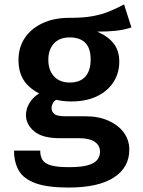

<svg xmlns="http://www.w3.org/2000/svg" viewBox="-20 -624 640 862"><path d="M537 -604 570 -501Q540 -490.5 502.5 -486.2Q465 -482 416.5 -482Q465 -461 490.2 -428.8Q515.5 -396.5 515.5 -347Q515.5 -295.5 489.2 -255Q463 -214.5 414.8 -191.5Q366.5 -168.5 300 -168.5Q279.5 -168.5 263.5 -170.5Q247.5 -172.5 232.5 -176Q222.5 -170.5 217 -160Q211.5 -149.5 211.5 -138.5Q211.5 -123.5 223.2 -112.8Q235 -102 274 -102H364Q422.5 -102 466.8 -82.2Q511 -62.5 535.8 -29Q560.5 4.5 560.5 48Q560.5 128 491 173Q421.5 218 288 218Q192.5 218 139.2 198.5Q86 179 64.5 141.8Q43 104.5 43 52H160.5Q160.5 77.5 170.8 94Q181 110.5 209.2 118.5Q237.5 126.5 290.5 126.5Q343.5 126.5 373.8 118Q404 109.5 416.5 93.8Q429 78 429 57Q429 28.5 405 12.5Q381 -3.5 337 -3.5H249.5Q169.5 -3.5 133 -34.8Q96.5 -66 96.5 -107Q96.5 -135 111.8 -160.8Q127 -186.5 155.5 -204.5Q106.5 -230.5 84.8 -266.8Q63 -303 63 -354.5Q63 -412 92 -454.5Q121 -497 172.5 -520.5Q224 -544 291 -544Q352.5 -543.5 395.8 -551.5Q439 -559.5 472.2 -573.5Q505.5 -587.5 537 -604ZM293.5 -456Q246.5 -456 221.8 -428.5Q197 -401 197 -355.5Q197 -308.5 222.5 -281Q248 -253.5 294 -253.5Q339.5 -253.5 363.2 -280.2Q387 -307 387 -357Q387 -407 363.2 -431.5Q339.5 -456 293.5 -456Z"/></svg>

Font: Fira Code Light SemiBold
Style: Regular
Weight: 600
Monospace: yes
Version: Version 5.002